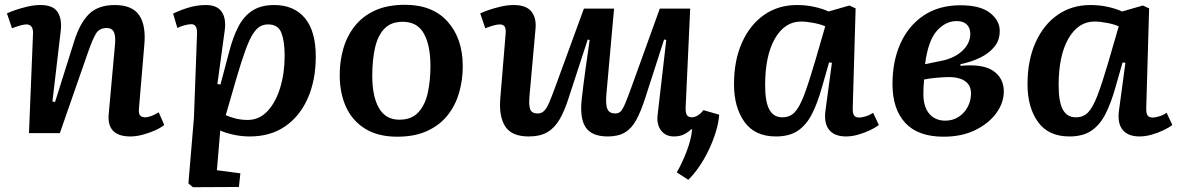

<svg xmlns="http://www.w3.org/2000/svg" viewBox="-20 -556 4923 802"><path d="M666 -34Q653 -23 629 -12Q605 -1 577 6.5Q549 14 525 14Q426 14 434 -79L460 -366Q464 -404 456 -421.5Q448 -439 425 -439Q395 -439 380.5 -415Q366 -391 346 -333L230 0H101L118 -417Q119 -454 90 -454Q73 -454 30 -438L9 -500Q21 -506 44 -514Q67 -522 95 -528.5Q123 -535 149 -535Q202 -535 220.5 -506Q239 -477 234 -430L199 -132L210 -130L289 -381Q313 -459 351.5 -497Q390 -535 459 -535Q532 -535 561 -493Q590 -451 583 -371L561 -110Q558 -85 564 -75.5Q570 -66 587 -66Q598 -66 613.5 -72Q629 -78 643 -87Z M803 -414Q805 -455 779 -455Q768 -455 749.5 -450Q731 -445 721 -439L703 -499Q728 -512 765 -523.5Q802 -535 841 -535Q886 -535 905.5 -507.5Q925 -480 919 -431L888 -205L901 -203L937 -339Q953 -401 975.5 -444.5Q998 -488 1034 -511.5Q1070 -535 1125 -535Q1208 -535 1253.5 -480.5Q1299 -426 1299 -320Q1299 -222 1266 -146.5Q1233 -71 1171.5 -28.5Q1110 14 1023 14Q987 14 952.5 6Q918 -2 900 -11L886 155L984 168L978 225L786 226L767 210L790 -63ZM1100 -454Q1082 -454 1067 -446Q1052 -438 1037 -415Q1022 -392 1005.5 -347Q989 -302 967 -227L923 -75Q940 -67 964 -61Q988 -55 1015 -55Q1063 -55 1097.5 -92Q1132 -129 1150.5 -190Q1169 -251 1169 -324Q1169 -383 1155.5 -418.5Q1142 -454 1100 -454Z M1639 15Q1560 15 1506.5 -17.5Q1453 -50 1426 -108Q1399 -166 1399 -243Q1399 -300 1414 -352.5Q1429 -405 1461.5 -446.5Q1494 -488 1546 -512Q1598 -536 1672 -536Q1787 -536 1850 -465.5Q1913 -395 1913 -279Q1913 -222 1898 -169.5Q1883 -117 1850.5 -75.5Q1818 -34 1765.5 -9.5Q1713 15 1639 15ZM1648 -56Q1700 -56 1728.5 -88Q1757 -120 1767.5 -171Q1778 -222 1778 -279Q1778 -367 1750.5 -416Q1723 -465 1662 -465Q1613 -465 1585.5 -436Q1558 -407 1546.5 -356.5Q1535 -306 1535 -239Q1535 -153 1563 -104.5Q1591 -56 1648 -56Z M1986 -500Q1998 -506 2021 -514Q2044 -522 2072 -528.5Q2100 -535 2126 -535Q2178 -535 2199.5 -508Q2221 -481 2217 -437L2192 -158Q2188 -115 2195 -98.5Q2202 -82 2226 -82Q2241 -82 2252 -92Q2263 -102 2274 -127.5Q2285 -153 2302 -200L2419 -520H2545L2513 -163Q2509 -118 2517.5 -100Q2526 -82 2549 -82Q2564 -82 2572.5 -90.5Q2581 -99 2591 -122.5Q2601 -146 2618 -193L2736 -520H2863L2844 -108Q2843 -84 2849.5 -75Q2856 -66 2870 -66Q2883 -66 2896.5 -75Q2910 -84 2918 -96L2984 -77Q2982 -44 2970 -5Q2958 34 2939.5 72.5Q2921 111 2898.5 143Q2876 175 2855 195L2807 164Q2828 128 2847.5 78Q2867 28 2871 -15L2867 -16Q2854 -3 2836.5 5.5Q2819 14 2795 14Q2760 14 2741 -11.5Q2722 -37 2727 -77Q2736 -155 2745 -232.5Q2754 -310 2763 -389L2754 -391L2675 -146Q2657 -90 2637.5 -54.5Q2618 -19 2590 -2.5Q2562 14 2519 14Q2452 14 2426.5 -24Q2401 -62 2410 -143Q2417 -204 2425.5 -265.5Q2434 -327 2443 -389L2435 -391L2356 -149Q2339 -95 2318.5 -59Q2298 -23 2267.5 -4.5Q2237 14 2188 14Q2117 14 2090 -28.5Q2063 -71 2070 -148L2092 -414Q2094 -436 2088 -445Q2082 -454 2067 -454Q2049 -454 2007 -438Z M3542 -107Q3541 -83 3547.5 -74Q3554 -65 3569 -65Q3579 -65 3596 -70Q3613 -75 3627 -85L3651 -34Q3637 -23 3614 -12Q3591 -1 3564.5 6.5Q3538 14 3514 14Q3466 14 3443.5 -13.5Q3421 -41 3428 -94L3455 -294L3443 -295L3413 -190Q3395 -126 3372 -80.5Q3349 -35 3313.5 -10.5Q3278 14 3221 14Q3133 14 3089.5 -47Q3046 -108 3046 -204Q3046 -304 3079.5 -378.5Q3113 -453 3172 -494Q3231 -535 3309 -535Q3348 -535 3383 -527Q3418 -519 3441 -508L3528 -533L3554 -521ZM3248 -66Q3279 -66 3299 -86.5Q3319 -107 3338.5 -158Q3358 -209 3385 -301L3427 -446Q3410 -454 3380 -460Q3350 -466 3326 -466Q3258 -466 3217 -395Q3176 -324 3176 -200Q3176 -131 3193.5 -98.5Q3211 -66 3248 -66Z M3921 15Q3815 15 3761.5 -42.5Q3708 -100 3708 -205Q3708 -301 3741.5 -375Q3775 -449 3838.5 -491.5Q3902 -534 3992 -534Q4075 -534 4115.5 -502Q4156 -470 4156 -427Q4156 -388 4133.5 -360.5Q4111 -333 4074 -315Q4037 -297 3992 -288V-281Q4086 -290 4129.5 -259.5Q4173 -229 4173 -174Q4173 -127 4142 -84Q4111 -41 4054.5 -13Q3998 15 3921 15ZM3844 -288 3913 -302Q3967 -313 4000 -344Q4033 -375 4033 -415Q4033 -439 4018.5 -453.5Q4004 -468 3976 -468Q3930 -468 3893.5 -427.5Q3857 -387 3844 -288ZM3929 -52Q3960 -52 3984.5 -68Q4009 -84 4022.5 -110Q4036 -136 4036 -165Q4036 -192 4022.5 -207Q4009 -222 3988.5 -228Q3968 -234 3945 -234Q3920 -234 3889.5 -231Q3859 -228 3840 -224Q3837 -193 3837 -163Q3837 -110 3861.5 -81Q3886 -52 3929 -52Z M4768 -107Q4767 -83 4773.5 -74Q4780 -65 4795 -65Q4805 -65 4822 -70Q4839 -75 4853 -85L4877 -34Q4863 -23 4840 -12Q4817 -1 4790.5 6.5Q4764 14 4740 14Q4692 14 4669.5 -13.5Q4647 -41 4654 -94L4681 -294L4669 -295L4639 -190Q4621 -126 4598 -80.5Q4575 -35 4539.5 -10.5Q4504 14 4447 14Q4359 14 4315.5 -47Q4272 -108 4272 -204Q4272 -304 4305.5 -378.5Q4339 -453 4398 -494Q4457 -535 4535 -535Q4574 -535 4609 -527Q4644 -519 4667 -508L4754 -533L4780 -521ZM4474 -66Q4505 -66 4525 -86.5Q4545 -107 4564.5 -158Q4584 -209 4611 -301L4653 -446Q4636 -454 4606 -460Q4576 -466 4552 -466Q4484 -466 4443 -395Q4402 -324 4402 -200Q4402 -131 4419.5 -98.5Q4437 -66 4474 -66Z"/></svg>

Font: Literata 7pt SemiBold
Style: Italic
Weight: 600
Italic angle: -2°
Designer: Latin by Veronika Burian and Jose Scaglione. Greek by Irene Vlachou. Cyrillic by Vera Evstafieva
Foundry: TypeTogether
Version: Version 3.002